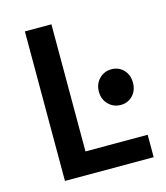

<svg xmlns="http://www.w3.org/2000/svg" viewBox="-101 -732 703 811"><g transform="rotate(-15 251.0 -327.0)"><path d="M83 0V-654H199V-98H471V0ZM394 -249Q363 -249 341 -271Q319 -293 319 -327Q319 -361 341 -383Q363 -405 394 -405Q426 -405 447 -383Q468 -361 468 -327Q468 -293 447 -271Q426 -249 394 -249Z"/></g></svg>

Font: Source Sans Pro SemiBold
Style: Regular
Weight: 600
Designer: Paul D. Hunt
Foundry: Adobe Systems Incorporated
Version: Version 2.045;hotconv 1.0.109;makeotfexe 2.5.65596